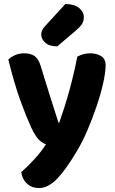

<svg xmlns="http://www.w3.org/2000/svg" viewBox="-20 -760 579 969"><path d="M136 -120Q113 -170 83.5 -250.5Q54 -331 22 -459Q34 -472 55.5 -481.5Q77 -491 102 -491Q134 -491 154 -477.5Q174 -464 185 -428Q207 -355 229.5 -284Q252 -213 275 -141H279Q291 -175 304 -215.5Q317 -256 329 -299.5Q341 -343 351.5 -387.5Q362 -432 370 -474Q401 -491 435 -491Q467 -491 490 -477Q513 -463 513 -431Q513 -395 500.5 -339.5Q488 -284 467.5 -223.5Q447 -163 421.5 -103.5Q396 -44 369 1Q313 96 268 142.5Q223 189 177 189Q140 189 116 166.5Q92 144 87 109Q119 81 153.5 43.5Q188 6 212 -32Q195 -37 176.5 -54.5Q158 -72 136 -120ZM310 -740Q356 -739 379.5 -719.5Q403 -700 403 -674Q403 -653 394 -639Q385 -625 363 -606L269 -526Q229 -526 208.5 -544.5Q188 -563 188 -586Q188 -597 192.5 -607Q197 -617 210 -631Z"/></svg>

Font: Baloo Tammudu 2
Style: Bold
Weight: 700
Designer: Maithili Shingre, Omkar Shende and Ek Type
Foundry: Ek Type
Version: Version 1.640;hotconv 1.0.111;makeotfexe 2.5.65597; ttfautoh